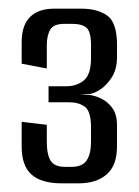

<svg xmlns="http://www.w3.org/2000/svg" viewBox="-20 -651 321 443"><path d="M122 -228Q76 -228 53 -248Q30 -268 30 -313V-370L88 -363V-324Q88 -294 97 -280Q106 -266 130 -266H145Q170 -266 180 -281Q190 -296 190 -324V-357Q190 -394 176 -404.5Q162 -415 140 -415H92V-452H133Q157 -452 173.5 -465.5Q190 -479 190 -517V-547Q190 -577 180 -586.5Q170 -596 146 -596H129Q103 -596 95.5 -582Q88 -568 88 -547V-493L30 -504V-554Q30 -592 49 -611.5Q68 -631 105 -631H168Q205 -631 227.5 -615Q250 -599 250 -547V-520Q250 -492 238.5 -473.5Q227 -455 212 -445Q197 -435 186 -434L164 -433L186 -432Q197 -431 212.5 -424Q228 -417 239 -402Q250 -387 250 -362V-314Q250 -269 226 -248.5Q202 -228 162 -228Z"/></svg>

Font: Smooch Sans Thin Medium
Style: Regular
Weight: 500
Version: Version 1.010